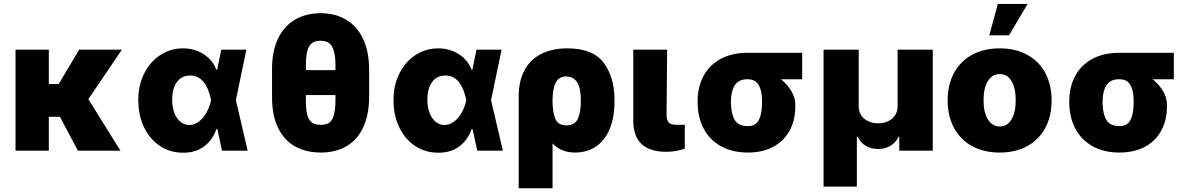

<svg xmlns="http://www.w3.org/2000/svg" viewBox="-20 -791 6245 1008"><path d="M236.3 -349.6H288.1L395.5 -530.3H620.1L443.8 -270.5L612.3 0H388.7L294.9 -177.7H236.3V0H61.5V-530.3H236.3Z M706.1 -265.6Q706.1 -344.7 737.5 -406.5Q769 -468.3 822.5 -502.7Q876 -537.1 940.4 -537.1Q1001 -537.1 1048.3 -507.1Q1095.7 -477.1 1116.2 -424.8H1120.1L1141.6 -530.3H1273.4L1218.3 -265.1L1280.3 0H1145.5L1121.1 -113.3H1116.2Q1097.2 -57.6 1052.5 -23.2Q1007.8 11.2 940.4 10.7Q873.5 10.7 820.1 -24.4Q766.6 -59.6 736.3 -122.6Q706.1 -185.5 706.1 -265.6ZM973.6 -134.8Q1001 -134.8 1024.7 -153.1Q1048.3 -171.4 1064.7 -200.9Q1081.1 -230.5 1087.9 -263.7L1088.4 -265.1L1087.9 -266.6Q1061.5 -394.5 978.5 -394.5Q933.1 -394.5 908.4 -359.9Q883.8 -325.2 883.8 -267.6Q883.8 -229 895.3 -198.7Q906.7 -168.5 927.2 -151.6Q947.8 -134.8 973.6 -134.8Z M1664.1 9.8Q1586.9 9.8 1529.3 -22.2Q1471.7 -54.2 1439.7 -119.9Q1407.7 -185.5 1408.2 -283.2V-425.8Q1407.7 -522 1439.7 -588.4Q1471.7 -654.8 1529.3 -688.2Q1586.9 -721.7 1663.1 -721.7Q1738.3 -721.7 1795.4 -688.7Q1852.5 -655.8 1885 -589.4Q1917.5 -522.9 1918 -425.8V-283.2Q1917.5 -185.5 1885.7 -119.9Q1854 -54.2 1797.1 -22.2Q1740.2 9.8 1664.1 9.8ZM1663.1 -577.1Q1634.8 -577.1 1618.2 -564.7Q1601.6 -552.2 1593.8 -524.7Q1585.9 -497.1 1585.9 -450.2V-422.9H1741.2V-450.2Q1740.7 -500 1731.4 -527.8Q1722.2 -555.7 1705.6 -566.4Q1689 -577.1 1663.1 -577.1ZM1664.1 -135.7Q1690.4 -135.7 1706.5 -145.5Q1722.7 -155.3 1731.7 -182.9Q1740.7 -210.4 1741.2 -262.7V-292H1585.9V-262.7Q1585.9 -213.9 1593.8 -186.3Q1601.6 -158.7 1618.2 -147.2Q1634.8 -135.7 1664.1 -135.7Z M2045.9 -265.6Q2045.9 -344.7 2077.4 -406.5Q2108.9 -468.3 2162.4 -502.7Q2215.8 -537.1 2280.3 -537.1Q2340.8 -537.1 2388.2 -507.1Q2435.5 -477.1 2456.1 -424.8H2460L2481.4 -530.3H2613.3L2558.1 -265.1L2620.1 0H2485.4L2460.9 -113.3H2456.1Q2437 -57.6 2392.3 -23.2Q2347.7 11.2 2280.3 10.7Q2213.4 10.7 2159.9 -24.4Q2106.4 -59.6 2076.2 -122.6Q2045.9 -185.5 2045.9 -265.6ZM2313.5 -134.8Q2340.8 -134.8 2364.5 -153.1Q2388.2 -171.4 2404.5 -200.9Q2420.9 -230.5 2427.7 -263.7L2428.2 -265.1L2427.7 -266.6Q2401.4 -394.5 2318.4 -394.5Q2272.9 -394.5 2248.3 -359.9Q2223.6 -325.2 2223.6 -267.6Q2223.6 -229 2235.1 -198.7Q2246.6 -168.5 2267.1 -151.6Q2287.6 -134.8 2313.5 -134.8Z M2959 -537.1Q3092.8 -537.1 3149.4 -461.2Q3206.1 -385.3 3206.1 -266.6V-256.8Q3206.1 -175.3 3181.4 -115.2Q3156.7 -55.2 3110.1 -22.7Q3063.5 9.8 2999 9.8Q2924.8 9.8 2880.9 -38.1V197.3H2703.1V-285.2Q2703.1 -364.7 2733.2 -421.4Q2763.2 -478 2820.8 -507.6Q2878.4 -537.1 2959 -537.1ZM2953.1 -132.8Q2998.5 -132.8 3013.9 -168Q3029.3 -203.1 3029.3 -256.8V-266.6Q3029.3 -389.6 2952.1 -389.6Q2914.1 -389.6 2897.5 -356.7Q2880.9 -323.7 2880.9 -262.7V-260.7Q2880.9 -202.1 2895.5 -167.5Q2910.2 -132.8 2953.1 -132.8Z M3482.4 -530.3 3479.5 -185.5Q3480.5 -157.7 3491.9 -146.7Q3503.4 -135.7 3533.2 -135.7H3575.2V-10.7Q3528.3 5.9 3477.5 5.9Q3304.7 5.9 3304.7 -158.2V-530.3Z M3904.3 -513.7H4191.4V-375H4080.1Q4113.8 -347.7 4134.5 -313Q4155.3 -278.3 4155.3 -242.2V-232.4Q4155.3 -160.6 4126 -106Q4096.7 -51.3 4040.5 -20.8Q3984.4 9.8 3906.2 9.8Q3823.2 9.8 3763.9 -23.9Q3704.6 -57.6 3673.8 -116.7Q3643.1 -175.8 3642.6 -251V-262.7Q3643.1 -335.4 3673.6 -392.3Q3704.1 -449.2 3762.9 -481.4Q3821.8 -513.7 3904.3 -513.7ZM3906.2 -128.9Q3947.3 -128.9 3963.9 -161.1Q3980.5 -193.4 3980.5 -251V-262.7Q3980.5 -314.5 3963.4 -344.7Q3946.3 -375 3904.3 -375Q3858.4 -375 3838.4 -344.5Q3818.4 -314 3817.4 -262.7V-251Q3818.4 -192.9 3837.6 -160.9Q3856.9 -128.9 3906.2 -128.9Z M4303.7 -530.3H4488.3V-231.4Q4488.3 -206.1 4501.2 -186Q4514.2 -166 4537.4 -154.8Q4560.5 -143.6 4589.8 -143.6Q4619.6 -143.6 4643.1 -154.8Q4666.5 -166 4679.4 -186Q4692.4 -206.1 4692.4 -231.4V-530.3H4877V0H4701.2V-73.2H4697.3Q4684.1 -43 4655.5 -25.9Q4627 -8.8 4589.8 -8.8Q4552.7 -8.8 4524.4 -25.9Q4496.1 -43 4483.4 -73.2H4478.5V188.5H4303.7Z M4955.1 -263.7Q4955.1 -345.2 4988 -407Q5021 -468.8 5082.8 -502.9Q5144.5 -537.1 5228.5 -537.1Q5312.5 -537.1 5374 -502.9Q5435.5 -468.8 5468.3 -407Q5501 -345.2 5501 -263.7Q5501 -182.1 5468.3 -120.4Q5435.5 -58.6 5374 -24.4Q5312.5 9.8 5228.5 9.8Q5144.5 9.8 5082.8 -24.4Q5021 -58.6 4988 -120.4Q4955.1 -182.1 4955.1 -263.7ZM5312.5 -264.6Q5312.5 -328.6 5290.3 -365.5Q5268.1 -402.3 5229.5 -402.3Q5189.5 -402.3 5166.5 -365.5Q5143.6 -328.6 5143.6 -264.6Q5143.6 -201.2 5166.5 -164.1Q5189.5 -127 5229.5 -127Q5268.1 -127 5290.3 -164.1Q5312.5 -201.2 5312.5 -264.6ZM5218.8 -770.5H5375L5277.3 -605.5H5173.8Z M5855.5 -513.7H6142.6V-375H6031.2Q6064.9 -347.7 6085.7 -313Q6106.4 -278.3 6106.4 -242.2V-232.4Q6106.4 -160.6 6077.1 -106Q6047.9 -51.3 5991.7 -20.8Q5935.5 9.8 5857.4 9.8Q5774.4 9.8 5715.1 -23.9Q5655.8 -57.6 5625 -116.7Q5594.2 -175.8 5593.8 -251V-262.7Q5594.2 -335.4 5624.8 -392.3Q5655.3 -449.2 5714.1 -481.4Q5772.9 -513.7 5855.5 -513.7ZM5857.4 -128.9Q5898.4 -128.9 5915 -161.1Q5931.6 -193.4 5931.6 -251V-262.7Q5931.6 -314.5 5914.6 -344.7Q5897.5 -375 5855.5 -375Q5809.6 -375 5789.6 -344.5Q5769.5 -314 5768.6 -262.7V-251Q5769.5 -192.9 5788.8 -160.9Q5808.1 -128.9 5857.4 -128.9Z"/></svg>

Font: Pretendard Std Black
Style: Regular
Weight: 900
Designer: Base glyphs from Inter by Rasmus Andersson; Hangeul glyphs from Noto Sans CJK(Source Han Sans) by Jang Soo-young and Kan
Foundry: Kil Hyung-jin
Version: Version 1.309